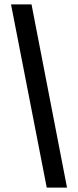

<svg xmlns="http://www.w3.org/2000/svg" viewBox="-20 -740 354 871"><path d="M192 111H284L123 -720H30Z"/></svg>

Font: Fixel Display Medium
Style: Regular
Weight: 500
Designer: AlfaBravo + MacPaw
Foundry: Kyrylo Tkachov, Marchela Mozhyna, Serhii Makarenko, Maria Weinstein, Zakhar Kryvoshyya
Version: Version 1.211